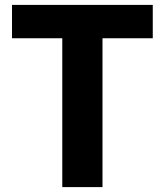

<svg xmlns="http://www.w3.org/2000/svg" viewBox="-20 -763 673 783"><path d="M234 0V-607H29V-743H603V-607H398V0Z"/></svg>

Font: Noto Sans SC Thin ExtraBold
Style: Regular
Weight: 800
Version: Version 2.004-H2;hotconv 1.0.118;makeotfexe 2.5.65603